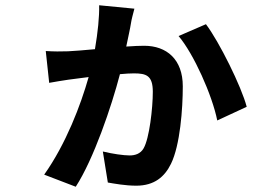

<svg xmlns="http://www.w3.org/2000/svg" viewBox="-20 -649 1040 730"><path d="M357 -629C358 -585 352 -527 341 -462C299 -458 261 -455 239 -454C211 -453 185 -453 154 -455L167 -334C189 -338 219 -343 240 -346C257 -348 285 -352 317 -356C287 -250 231 -102 148 15L268 61C336 -44 404 -244 436 -367C457 -369 476 -370 489 -370C536 -370 561 -362 561 -300C561 -238 548 -123 526 -85C514 -64 493 -58 473 -58C450 -58 408 -64 371 -73L390 45C414 49 456 57 498 57C567 57 606 23 630 -26C665 -97 675 -236 675 -321C675 -423 614 -475 528 -475C512 -475 488 -474 460 -472C467 -506 475 -541 478 -561C480 -575 486 -597 491 -616ZM659 -512C716 -445 787 -287 806 -191L918 -243C898 -320 813 -491 763 -557Z"/></svg>

Font: Noto Sans Japanese Bold
Style: Bold
Weight: 700
Designer: Ryoko NISHIZUKA (kana & ideographs); Paul D. Hunt (Latin, Greek & Cyrillic); Wenlong ZHANG (bopomofo); Sandoll Communica
Foundry: Adobe Systems Incorporated
Version: Version 1.000;PS 1;hotconv 1.0.78;makeotf.lib2.5.61930